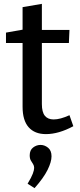

<svg xmlns="http://www.w3.org/2000/svg" viewBox="-20 -685 413 995"><path d="M218 10Q160 10 128.5 -25.5Q97 -61 97 -132V-476L111 -462H11V-516L113 -534L97 -515V-648L197 -665V-515L185 -530H340L337 -462H185L197 -476V-146Q197 -104 212.5 -85Q228 -66 258 -66Q275 -66 295.5 -71.5Q316 -77 340 -88L360 -31Q284 10 218 10ZM159 290 123 267Q143 234 150 215Q157 196 157 185Q157 174 151.5 165.5Q146 157 140 147Q134 137 134 120Q134 93 151.5 79.5Q169 66 190 66Q211 66 229 80.5Q247 95 247 125Q247 154 226.5 195.5Q206 237 159 290Z"/></svg>

Font: Bitter Thin Medium
Style: Regular
Weight: 500
Version: Version 3.021